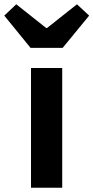

<svg xmlns="http://www.w3.org/2000/svg" viewBox="-112 -878 437 898"><path d="M33 0V-560H179V0ZM31 -654 -92 -805 -36 -858 104 -747H108L248 -858L305 -805L181 -654Z"/></svg>

Font: NotoSansHansBold
Style: Bold
Weight: 700
Designer: Ryoko NISHIZUKA  (kana & ideographs); Paul D. Hunt (Latin, Greek & Cyrillic); Wenlong ZHANG  (bopomofo); Sandoll Communi
Foundry: Adobe Systems Incorporated
Version: Version 1.00;December 8, 2021;FontCreator 13.0.0.2675 64-bit